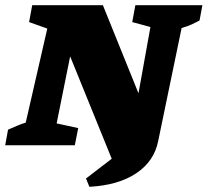

<svg xmlns="http://www.w3.org/2000/svg" viewBox="-40 -559 799 739"><path d="M304 160 291 128 390 52 230 -342 178 -84 261 -66 248 0H-20L-9 -60Q10 -68 26 -75Q42 -82 59 -87L142 -449L72 -474L84 -539H356L493 -200L539 -455L469 -474L481 -539H739L728 -480Q713 -472 699 -465.5Q685 -459 659 -451L569 -17Q554 61 485 107.5Q416 154 304 160Z"/></svg>

Font: Piazzolla SC ExtraBold
Style: Italic
Weight: 800
Italic angle: -11.3°
Designer: Juan Pablo del Peral
Foundry: Huerta Tipografica
Version: Version 1.330